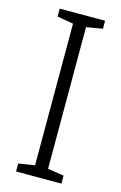

<svg xmlns="http://www.w3.org/2000/svg" viewBox="-112 -764 513 813"><g transform="rotate(15 144.5 -357.0)"><path d="M244 0H45V-35L116 -46V-667L45 -679V-714H244V-679L173 -667V-46L244 -35Z"/></g></svg>

Font: Noto Sans Thai Looped SemiCondensed Light
Style: Regular
Weight: 300
Width: 4
Designer: Sasikarn Vongin, Ben Mitchell
Foundry: The Fontpad Ltd
Version: Version 1.001; ttfautohint (v1.8.4.7-5d5b)